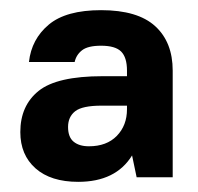

<svg xmlns="http://www.w3.org/2000/svg" viewBox="-20 -729 390 378"><path d="M134 -371Q80 -371 50 -397.5Q20 -424 20 -469Q20 -521 56 -550Q92 -579 182 -579H230V-590Q230 -616 218.5 -627.5Q207 -639 179 -639Q153 -639 141.5 -630Q130 -621 127 -607H37Q42 -652 76 -680.5Q110 -709 179 -709Q251 -709 285.5 -677.5Q320 -646 320 -590V-380H249L240 -423Q208 -371 134 -371ZM155 -441Q190 -441 210 -461.5Q230 -482 230 -514V-521H180Q142 -521 128 -510Q114 -499 114 -479Q114 -459 125 -450Q136 -441 155 -441Z"/></svg>

Font: PT Root UI Bold
Style: Regular
Weight: 700
Designer: Vitaly Kuzmin
Foundry: ParaType Ltd.
Version: Version 2.000G